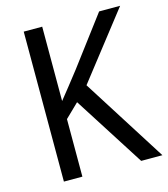

<svg xmlns="http://www.w3.org/2000/svg" viewBox="-107 -798 772 883"><g transform="rotate(-15 278.5 -357.0)"><path d="M557 0 303 -401 547 -714H447L274 -484C237 -436 204 -395 176 -360V-714H88V0H176V-274L241 -337L456 0Z"/></g></svg>

Font: Noto Sans Ethiopic SemiCondensed
Style: Regular
Weight: 400
Width: 4
Designer: Monotype Design Team
Foundry: Monotype Imaging Inc.
Version: Version 2.102